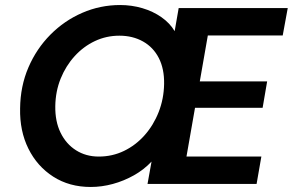

<svg xmlns="http://www.w3.org/2000/svg" viewBox="-20 -732 1165 764"><path d="M341 12Q256 12 192 -29Q128 -70 93 -140.5Q58 -211 60 -301Q61 -389 93 -463.5Q125 -538 180.5 -594Q236 -650 307.5 -681Q379 -712 458 -712Q504 -712 546.5 -699.5Q589 -687 622.5 -663.5Q656 -640 675 -608L691 -700H1125L1105 -591H807L775 -408H1043L1025 -303H756L722 -109H1020L1001 0H567L583 -89Q553 -57 513 -34.5Q473 -12 429 0Q385 12 341 12ZM373 -109Q427 -109 473.5 -131.5Q520 -154 555.5 -194Q591 -234 611.5 -286.5Q632 -339 633 -398Q634 -458 612 -501Q590 -544 549 -567Q508 -590 455 -590Q403 -590 357.5 -568.5Q312 -547 277 -508.5Q242 -470 221.5 -419.5Q201 -369 200 -310Q199 -249 221 -204Q243 -159 282.5 -134Q322 -109 373 -109Z"/></svg>

Font: DM Sans 20pt
Style: Bold Italic
Weight: 700
Italic angle: -10°
Version: Version 4.004;gftools[0.9.30]